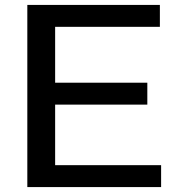

<svg xmlns="http://www.w3.org/2000/svg" viewBox="-20 -760 724 780"><path d="M91 0V-740H629.5V-651H204V-424H578.5V-335H204V-89H634.5V0Z"/></svg>

Font: Encode Sans Exp Md
Style: Regular
Weight: 500
Width: 7
Designer: Multiple Designers
Foundry: Impallari Type
Version: Version 3.002; ttfautohint (v1.8.3) -l 8 -r 50 -G 200 -x 14 